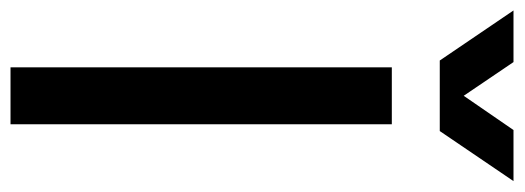

<svg xmlns="http://www.w3.org/2000/svg" viewBox="-366 -644 973 356"><g transform="rotate(90 120.0 -466.5)"><path d="M67.4 -707H172.9V0H67.4ZM57.6 -932.6 120.1 -840.3 183.6 -932.6H278.3L185.5 -795.9H54.7L-38.1 -932.6Z"/></g></svg>

Font: Wanted Sans Medium
Style: Regular
Weight: 500
Designer: Original Design by Kil Hyung-jin and Kang Hanbin, Wanted Lab, Inc; Hangeul from Source Han Sans by Jang Soo-young and Ka
Foundry: Wanted Lab, Inc.
Version: Version 1.001